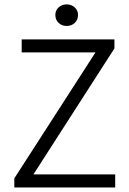

<svg xmlns="http://www.w3.org/2000/svg" viewBox="-20 -832 573 852"><path d="M403.8 -599.6H76.2V-657.2H487.8V-617.2L128.4 -58.1H491.2V0H43.5V-40.5ZM275.9 -812.5Q296.9 -812.5 311.5 -799.3Q326.2 -786.1 326.2 -765.6Q326.2 -744.1 311.8 -730.5Q297.4 -716.8 275.9 -716.8Q254.4 -716.8 240 -730.5Q225.6 -744.1 225.6 -765.6Q225.6 -786.1 240.2 -799.3Q254.9 -812.5 275.9 -812.5Z"/></svg>

Font: Varta
Style: Light
Weight: 300
Designer: Joana Correia, Viktoriya Grabowska, Eben Sorkin
Foundry: Sorkin Type
Version: Version 1.002; ttfautohint (v1.3) -l 8 -r 24 -G 200 -x 12 -H